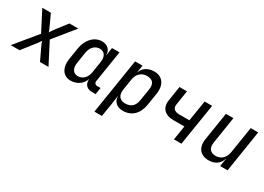

<svg xmlns="http://www.w3.org/2000/svg" viewBox="-11 -1288 3023 2195"><g transform="rotate(30 1500.0 -190.0)"><path d="M7 0H123L259 -173C272 -188 284 -210 292 -222C296 -210 304 -188 311 -173L393 0H505L361 -279L581 -550H464L340 -389C329 -374 317 -354 311 -343C308 -354 300 -374 293 -389L219 -550H106L242 -286Z M800 10C885 10 953 -39 978 -115C968 -48 1008 0 1077 0H1127L1141 -89H1096C1071 -89 1055 -107 1059 -133L1125 -550H1026L1011 -445H1009C1011 -514 965 -560 891 -560C792 -560 710 -476 690 -354L665 -196C646 -74 701 10 800 10ZM848 -76C785 -76 754 -124 765 -202L788 -349C800 -426 847 -474 911 -474C973 -474 1005 -426 994 -349L971 -202C959 -124 911 -76 848 -76Z M1215 180H1314L1340 21L1358 -106H1360C1361 -36 1411 10 1491 10C1605 10 1684 -65 1704 -197L1729 -354C1748 -479 1689 -560 1582 -560C1495 -560 1434 -518 1412 -444L1429 -550H1331ZM1471 -76C1399 -76 1363 -123 1375 -202L1398 -348C1410 -427 1462 -474 1533 -474C1606 -474 1643 -438 1630 -353L1605 -197C1592 -112 1543 -76 1471 -76Z M2161 0H2260L2348 -550H2249L2205 -277H2068C2009 -277 1977 -308 1986 -359L2016 -550H1917L1887 -358C1870 -252 1931 -187 2046 -187H2191Z M2622 10C2705 10 2765 -32 2786 -105H2788L2771 0H2869L2956 -550H2857L2802 -202C2789 -121 2738 -74 2666 -74C2597 -74 2561 -118 2573 -193L2629 -550H2530L2472 -182C2453 -64 2512 10 2622 10Z"/></g></svg>

Font: JetBrains Mono Medium
Style: Italic
Weight: 436
Italic angle: -9°
Monospace: yes
Designer: Philipp Nurullin, Konstantin Bulenkov
Foundry: JetBrains
Version: Version 2.305